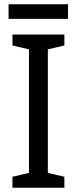

<svg xmlns="http://www.w3.org/2000/svg" viewBox="-20 -968 358 895"><path d="M280 -93H38V-144L115 -162V-738L38 -756V-807H280V-756L203 -738V-162L280 -144ZM297 -948V-880H20V-948Z"/></svg>

Font: Noto Sans Kannada UI SemiCondensed
Style: Regular
Weight: 400
Width: 4
Designer: Jelle Bosma - Monotype Design Team
Foundry: Monotype Imaging Inc.
Version: Version 2.005; ttfautohint (v1.8.4.7-5d5b)